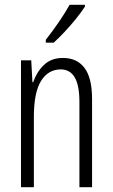

<svg xmlns="http://www.w3.org/2000/svg" viewBox="-20 -785 472 805"><path d="M244 -542Q303 -542 334.5 -500Q366 -458 366 -370V0H313V-357Q313 -428 293 -461Q273 -494 235 -494Q182 -494 152 -445.5Q122 -397 122 -295V0H68V-532H111L116 -440H119Q133 -482 163.5 -512Q194 -542 244 -542ZM336 -757Q321 -734 298 -705.5Q275 -677 250 -650.5Q225 -624 205 -606H172V-618Q203 -658 227 -693Q251 -728 272 -765H336Z"/></svg>

Font: Noto Sans Telugu ExtraCondensed Light
Style: Regular
Weight: 300
Width: 2
Designer: Jelle Bosma - Monotype Design Team
Foundry: Monotype Imaging Inc.
Version: Version 2.005; ttfautohint (v1.8.4.7-5d5b)